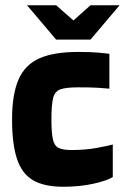

<svg xmlns="http://www.w3.org/2000/svg" viewBox="-20 -702 476 732"><path d="M410 -27Q390 -14 338 -2Q286 10 221 10Q149 10 106.5 -14.5Q64 -39 45 -95.5Q26 -152 26 -247Q26 -342 50.5 -398.5Q75 -455 130 -479.5Q185 -504 278 -504Q327 -504 353.5 -501.5Q380 -499 397 -497V-364Q377 -366 351.5 -367.5Q326 -369 278 -369Q232 -369 210.5 -361.5Q189 -354 182.5 -328Q176 -302 176 -247Q176 -197 181.5 -171.5Q187 -146 203.5 -138Q220 -130 252 -130Q305 -130 348.5 -138Q392 -146 410 -151ZM194 -682 260 -624 325 -682H436L325 -551H194L83 -682Z"/></svg>

Font: Blinker
Style: Regular
Weight: 400
Designer: Juergen Huber
Foundry: supertype
Version: 1.017